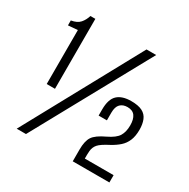

<svg xmlns="http://www.w3.org/2000/svg" viewBox="-138 -717 830 844"><g transform="rotate(30 276.5 -295.0)"><path d="M69 -236V-510L21 -506V-531Q51 -536 65 -552Q79 -568 86 -591H111V-236ZM53 0 373 -587H422L100 0ZM338 1V-59Q338 -102 352.5 -124Q367 -146 412 -167Q452 -186 465 -207.5Q478 -229 478 -262Q478 -293 466 -309.5Q454 -326 428 -326Q405 -326 391.5 -312.5Q378 -299 378 -269V-230H336V-261Q336 -313 359.5 -335Q383 -357 429 -357Q465 -357 485.5 -346.5Q506 -336 514.5 -315Q523 -294 523 -266Q523 -233 513.5 -210.5Q504 -188 486.5 -172.5Q469 -157 445 -144Q406 -124 393.5 -109.5Q381 -95 379 -75Q378 -65 378 -55Q378 -45 378 -36H524V1Z"/></g></svg>

Font: Alumni Sans
Style: Regular
Weight: 400
Designer: Robert E. Leuschke
Foundry: Robert E. Leuschke
Version: Version 1.018